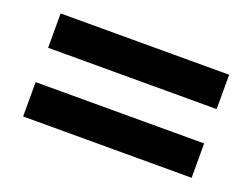

<svg xmlns="http://www.w3.org/2000/svg" viewBox="-64 -628 776 591"><g transform="rotate(20 324.0 -333.0)"><path d="M48 -390V-502.5H600V-390ZM48 -165V-277.5H600V-165Z"/></g></svg>

Font: Geologica Cursive
Style: Bold
Weight: 700
Designer: Sindre Bremnes, Frode Helland
Foundry: Monokrom Skriftforlag AS
Version: Version 1.010;gftools[0.9.28]